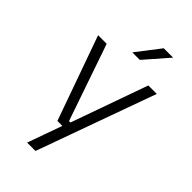

<svg xmlns="http://www.w3.org/2000/svg" viewBox="-259 -757 1004 1004"><g transform="rotate(45 243.0 -255.0)"><path d="M273 -62.5 241.5 -48.5 397.5 -487.5H460L222.5 172H160.5L237.5 -43L263 -20H192.5L26 -487.5H89.5L236 -62.5ZM317 -682H385.5V-681L271.5 -550.5H217V-552Z"/></g></svg>

Font: Anek Odia Light
Style: Regular
Weight: 300
Designer: Yesha Goshar & Mahesh Sahu (Odia), Yesha Goshar (Latin)
Foundry: Ek Type
Version: Version 1.003